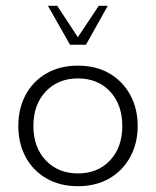

<svg xmlns="http://www.w3.org/2000/svg" viewBox="-20 -631 537 661"><path d="M248 10Q186 10 139.5 -17Q93 -44 68 -91Q43 -138 43 -197Q43 -257 68 -304Q93 -351 139.5 -378Q186 -405 248 -405Q311 -405 357 -378Q403 -351 428.5 -304Q454 -257 454 -197Q454 -138 428.5 -91Q403 -44 357 -17Q311 10 248 10ZM248 -34Q317 -34 359 -79Q401 -124 401 -197Q401 -271 359 -316Q317 -361 248 -361Q180 -361 137.5 -316Q95 -271 95 -197Q95 -124 137.5 -79Q180 -34 248 -34ZM221 -477 145 -611H177L248 -503L320 -611H351L276 -477Z"/></svg>

Font: Rokkitt Light
Style: Regular
Weight: 300
Version: Version 3.103